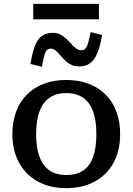

<svg xmlns="http://www.w3.org/2000/svg" viewBox="-20 -962 686 994"><path d="M602 -268Q602 -183 568 -120Q534 -57 471 -22.5Q408 12 323 12Q238 12 175.5 -22.5Q113 -57 78.5 -120Q44 -183 44 -268Q44 -332 63.5 -384Q83 -436 119.5 -472.5Q156 -509 207.5 -528.5Q259 -548 323 -548Q387 -548 438.5 -528.5Q490 -509 526.5 -472.5Q563 -436 582.5 -384Q602 -332 602 -268ZM167 -268Q167 -197 184.5 -150Q202 -103 236.5 -79.5Q271 -56 323 -56Q376 -56 410.5 -79Q445 -102 462 -149.5Q479 -197 479 -268Q479 -338 462 -385Q445 -432 410.5 -456Q376 -480 323 -480Q271 -480 236.5 -456Q202 -432 184.5 -385Q167 -338 167 -268ZM390 -618Q366 -618 348 -627Q330 -636 316 -650Q302 -664 290.5 -677.5Q279 -691 268 -700.5Q257 -710 244 -710Q221 -710 213 -686.5Q205 -663 197 -616L138 -631Q147 -689 160.5 -724.5Q174 -760 197 -776Q220 -792 254 -792Q276 -792 293 -783Q310 -774 324 -760.5Q338 -747 350 -733.5Q362 -720 374.5 -711Q387 -702 401 -702Q416 -702 424 -712.5Q432 -723 437.5 -744Q443 -765 449 -796L508 -781Q499 -722 483.5 -686Q468 -650 445.5 -634Q423 -618 390 -618ZM152 -942H492V-862H152Z"/></svg>

Font: Roboto Serif 20pt Medium
Style: Regular
Weight: 500
Version: Version 1.008